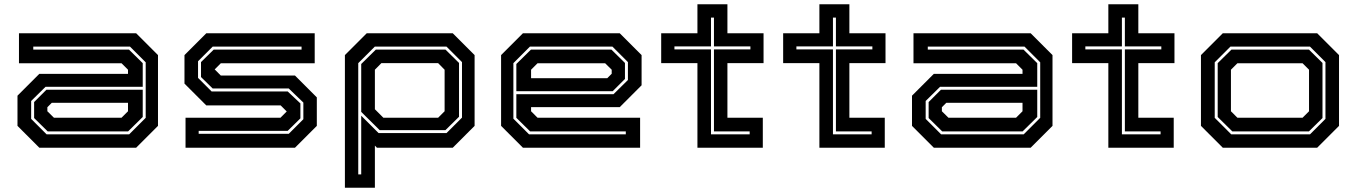

<svg xmlns="http://www.w3.org/2000/svg" viewBox="-20 -697 6401 906"><path d="M165.5 0 62.5 -103V-245.5L165.5 -348.5H584V-368L553.5 -398.5H69.5V-540H622.5L725.5 -437V-103L622.5 0ZM200 -63H589.5L667.5 -141V-403L593.5 -477H137V-463H588.5L653.5 -399V-287.5H195L127 -220.5V-136ZM205 -77 141 -140V-215.5L199 -273.5H653.5V-145L584.5 -77ZM234.5 -141.5H553.5L584 -172V-212H224.5L203.5 -191V-172Z M855.5 0V-141.5H1303.5L1333 -171L1304.5 -199.5H953.5L850.5 -302.5V-437L953.5 -540H1465V-398.5H1022L993 -369.5L1022 -340.5H1372L1475 -237.5V-103L1372 0ZM917.5 -65.5H1342.5L1411.5 -134.5V-213L1342.5 -279.5H983.5L928.5 -333.5V-404L988.5 -463H1403V-477H983.5L914.5 -408V-329.5L978.5 -265.5H1337.5L1397.5 -209V-138.5L1337.5 -79.5H917.5Z M1607.5 189V-437L1710.5 -540H2116.5L2219.5 -437V-103L2116.5 0H1758.5L1749 -10V189ZM1670.5 126H1684.5V-151L1766.5 -69H2087L2160 -142V-404L2087 -477H1748.5L1670.5 -399ZM1771.5 -83 1684.5 -169V-395L1753.5 -463H2082L2146 -400V-146L2082 -83ZM1789 -141.5H2047.5L2078 -172V-368L2047.5 -399H1779.5L1749 -368V-181.5Z M2904.5 -540 3007.5 -437V-294.5L2904.5 -191.5H2486V-172L2516.5 -141.5H3000.5V0H2447.5L2344.5 -103V-437L2447.5 -540ZM2870 -477H2480.5L2402.5 -399V-137L2476.5 -63H2933V-77H2481.5L2416.5 -141V-252.5H2875L2943 -319.5V-404ZM2865 -463 2929 -400V-324.5L2871 -266.5H2416.5V-395L2485.5 -463ZM2835.5 -398.5H2516.5L2486 -368V-328H2845.5L2866.5 -349V-368Z M3271 0V-399H3100V-540H3271V-677H3412.5V-540H3583V-399H3412.5V-141.5H3579.5V0ZM3335 -63H3517.5V-77H3349V-464H3521V-478H3349V-614H3335V-478H3162.5V-464H3335Z M3846.5 0V-399H3675.5V-540H3846.5V-677H3988V-540H4158.5V-399H3988V-141.5H4155V0ZM3910.5 -63H4093V-77H3924.5V-464H4096.5V-478H3924.5V-614H3910.5V-478H3738V-464H3910.5Z M4386.5 0 4283.5 -103V-245.5L4386.5 -348.5H4805V-368L4774.5 -398.5H4290.5V-540H4843.5L4946.5 -437V-103L4843.5 0ZM4421 -63H4810.5L4888.5 -141V-403L4814.5 -477H4358V-463H4809.5L4874.5 -399V-287.5H4416L4348 -220.5V-136ZM4426 -77 4362 -140V-215.5L4420 -273.5H4874.5V-145L4805.5 -77ZM4455.5 -141.5H4774.5L4805 -172V-212H4445.5L4424.5 -191V-172Z M5210 0V-399H5039V-540H5210V-677H5351.5V-540H5522V-399H5351.5V-141.5H5518.5V0ZM5274 -63H5456.5V-77H5288V-464H5460V-478H5288V-614H5274V-478H5101.5V-464H5274Z M5750 0 5647 -103V-437L5750 -540H6195.5L6298.5 -437V-103L6195.5 0ZM5790 -63H6161.5L6234.5 -136V-404L6161.5 -477H5786L5712 -403V-141ZM5795 -77 5726 -145V-399L5791 -463H6156.5L6220.5 -400V-140L6156.5 -77ZM5819 -141.5H6126.5L6157 -172V-368L6126.5 -398.5H5819L5788.5 -368V-172Z"/></svg>

Font: Tourney Expanded Regular
Style: Bold
Weight: 700
Width: 7
Designer: Tyler Finck
Foundry: Etcetera Type Co
Version: Version 1.010; ttfautohint (v1.8.3)